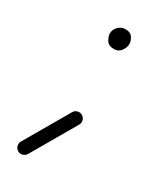

<svg xmlns="http://www.w3.org/2000/svg" viewBox="-160 -551 612 728"><g transform="rotate(30 146.5 -187.0)"><path d="M123 -447.3Q123 -464.4 135.7 -477.8Q148.4 -491.2 168 -491.2Q189.5 -491.2 198.5 -476.6Q207.5 -461.9 207.5 -450.7Q207.5 -434.1 196.5 -418.9Q185.5 -403.8 165.5 -403.8Q141.6 -403.8 132.3 -419.9Q123 -436 123 -447.3ZM45.9 113.3Q36.6 107.9 33.4 96.7Q30.3 85.4 36.1 76.2L148.4 -117.2Q153.8 -127 165 -129.9Q176.3 -132.8 185.5 -127Q195.3 -121.6 198.2 -110.6Q201.2 -99.6 195.3 -89.8L83 103.5Q77.6 112.8 66.7 116Q55.7 119.1 45.9 113.3Z"/></g></svg>

Font: Mikhak-DS2-FD Light
Style: Regular
Weight: 300
Designer: Amin Abedi
Version: Version 3.2